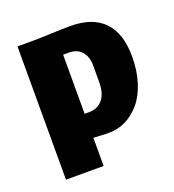

<svg xmlns="http://www.w3.org/2000/svg" viewBox="-84 -461 480 529"><g transform="rotate(-20 156.5 -197.0)"><path d="M132.7 0V-82.7Q133 -82.7 136.7 -82.3Q140.3 -82 141.7 -82Q143 -82 146.8 -81.8Q150.7 -81.7 152.8 -81.5Q155 -81.3 158.8 -81.2Q162.7 -81 165.5 -80.8Q168.3 -80.7 171.8 -80.7Q175.3 -80.7 178.7 -80.7Q204.7 -80.7 228 -92.3Q251.3 -104 269.7 -125.7Q288 -147.3 298.8 -181.2Q309.7 -215 309.7 -256.3Q309.7 -325 276.3 -359.3Q243 -393.7 178.3 -393.7Q155.3 -393.7 119.7 -392.2Q84 -390.7 66.3 -390.7H22.3V0ZM200.3 -271V-221.7Q200.3 -188.3 185.8 -170.7Q171.3 -153 145 -153H132.7V-326.3H148.7Q173.7 -326.3 187 -311Q200.3 -295.7 200.3 -271Z"/></g></svg>

Font: Jomhuria
Style: Regular
Weight: 400
Designer: Arabic design by Kourosh Beigpour, Latin design by Eben Sorkin, engineering by Lasse Fister and Khaled Hosney
Version: Version 1.0000